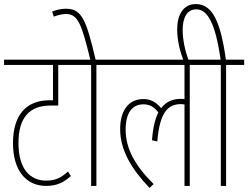

<svg xmlns="http://www.w3.org/2000/svg" viewBox="-20 -916 1223 946"><path d="M367 -596V-622H0V-596H241V-422H224C109 -422 44 -349 44 -211C44 -74 110 0 207 0C259 0 295 -17 329 -49L315 -71C282 -41 253 -26 208 -26C126 -26 71 -86 71 -211C71 -338 126 -396 230 -396H267V-596Z M455 -596H544V-622H451C404 -823 382 -873 304 -873C280 -873 256 -867 237 -859L245 -834C266 -842 287 -847 305 -847C366 -847 383 -792 425 -622H353V-596H429V0H455Z M532 -596H889V-428C884 -428 878 -429 872 -429C831 -429 798 -415 774 -383C749 -413 722 -428 687 -428C615 -428 572 -373 572 -280C572 -175 629 -82 717 10L737 -9C648 -97 599 -182 599 -277C599 -358 630 -402 687 -402C718 -402 741 -388 760 -362C744 -329 733 -285 729 -225L755 -219C767 -369 812 -403 871 -403C878 -403 884 -402 889 -401V0H915V-596H1004V-622H532Z M1094 -596H1183V-622H1093C1067 -809 1027 -896 945 -896C883 -896 853 -843 853 -772C853 -715 868 -659 885 -615H911C891 -666 880 -722 880 -768C880 -825 899 -870 947 -870C1002 -870 1041 -804 1067 -622H992V-596H1068V0H1094Z"/></svg>

Font: Noto Sans Devanagari ExtraCondensed Thin
Style: Regular
Weight: 100
Width: 2
Designer: Jelle Bosma - Monotype Design Team
Foundry: Monotype Imaging Inc.
Version: Version 2.004